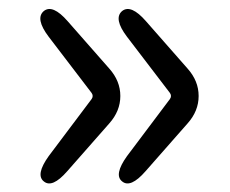

<svg xmlns="http://www.w3.org/2000/svg" viewBox="-20 -499 519 434"><path d="M132 -112Q98 -73 79 -89Q60 -104 90 -146L187 -275Q192 -282 187 -289L90 -416Q59 -457 79 -474Q99 -490 133 -451L227 -344Q252 -316 252 -282Q252 -248 227 -220ZM309 -112Q275 -73 256 -89Q237 -104 267 -146L364 -275Q369 -282 364 -289L267 -416Q236 -457 256 -474Q276 -490 310 -451L404 -344Q429 -316 429 -282Q429 -248 404 -220Z"/></svg>

Font: Resource Han Rounded KR
Style: Regular
Weight: 400
Designer: Cyano Hao (round all glyphs); Ryoko NISHIZUKA 西塚涼子 (kana, bopomofo & ideographs); Paul D. Hunt (Latin, Greek & Cyrillic)
Foundry: Cyano Hao
Version: 0.990